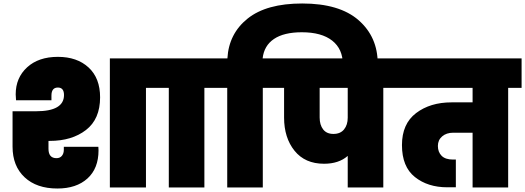

<svg xmlns="http://www.w3.org/2000/svg" viewBox="-20 -1075 3011 1101"><path d="M309 6Q190 6 121 -58.5Q52 -123 52 -234V-437H187Q347 -437 347 -530Q347 -573 312 -573Q275 -573 275 -527V-500H72Q70 -522 70 -534Q70 -629 135.5 -689Q201 -749 312 -749Q422 -749 488 -688Q554 -627 554 -517Q554 -392 473 -329.5Q392 -267 265 -267H258V-222Q258 -168 304 -168Q324 -168 335 -181.5Q346 -195 346 -216V-233H544Q545 -222 545 -213Q545 -109 481.5 -51.5Q418 6 309 6ZM610 0V-740H893V-571H817V0Z M948 0V-571H871V-740H1228V-571H1152V0Z M1487 -571V0H1283V-571H1206V-740H1284Q1292 -882 1400 -968.5Q1508 -1055 1713 -1055Q1927 -1055 2036.5 -959Q2146 -863 2146 -710V-692H1946V-705Q1946 -794 1885 -842Q1824 -890 1711 -890Q1608 -890 1551 -851.5Q1494 -813 1486 -740H1563V-571Z M1892 -307Q1932 -307 1953 -333Q1974 -359 1974 -400V-571H1813V-401Q1813 -359 1833 -333Q1853 -307 1892 -307ZM1541 -571V-740H2254V-571H2178V0H1974V-181Q1923 -136 1838 -136Q1729 -136 1669 -210.5Q1609 -285 1609 -401V-571Z M2232 -571V-740H2971V-571H2894V0H2690V-314H2579Q2540 -314 2515.5 -293Q2491 -272 2491 -238Q2491 -203 2512.5 -181.5Q2534 -160 2578 -160H2594V-1H2545Q2433 -1 2359 -60Q2285 -119 2285 -243Q2285 -365 2366 -426.5Q2447 -488 2569 -488H2690V-571Z"/></svg>

Font: Poppins Black
Style: Regular
Weight: 900
Designer: Ninad Kale (Devanagari), Jonny Pinhorn (Latin)
Foundry: Indian Type Foundry
Version: Version 3.200;PS 1.000;hotconv 16.6.54;makeotf.lib2.5.65590